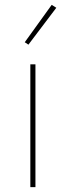

<svg xmlns="http://www.w3.org/2000/svg" viewBox="-20 -771 271 791"><path d="M212 -739 193 -751 82 -597 97 -587ZM126 0V-506H105V0Z"/></svg>

Font: IBM Plex Thai Thin
Style: Regular
Weight: 100
Designer: Mike Abbink, Paul van der Laan, Pieter van Rosmalen, Ben Mitchell, Mark Frömberg
Foundry: Bold Monday
Version: Version 1.0